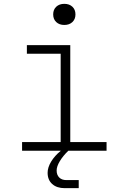

<svg xmlns="http://www.w3.org/2000/svg" viewBox="-20 -785 640 1000"><path d="M315 -655Q289 -655 273 -670Q257 -685 257 -710Q257 -735 273 -750Q289 -765 315 -765Q341 -765 357 -750Q373 -735 373 -710Q373 -685 357 -670Q341 -655 315 -655ZM95 0V-45H296V-505H120V-550H346V-45H535V0H336Q308 27 291.5 54.5Q275 82 275 103Q275 126 288.5 139.5Q302 153 326 153H390V195H317Q276 195 252 173.5Q228 152 228 115Q228 87 246.5 56.5Q265 26 297 0Z"/></svg>

Font: JetBrains Mono NL Thin
Style: Regular
Weight: 100
Monospace: yes
Designer: Philipp Nurullin, Konstantin Bulenkov
Foundry: JetBrains
Version: Version 2.305; ttfautohint (v1.8.4.7-5d5b)